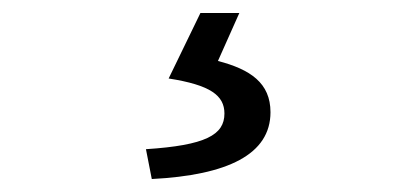

<svg xmlns="http://www.w3.org/2000/svg" viewBox="-20 -23 646 296"><path d="M214 253C331 247 397 215 397 150C397 105 366 84 316 71L349 -3H289L240 98C304 108 326 124 326 152C326 185 297 201 205 207Z"/></svg>

Font: GenYoGothic2 TW R
Style: Regular
Weight: 400
Version: Version 2.100;PS 2.1;hotconv 16.6.51;makeotf.lib2.5.65220 DE